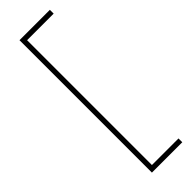

<svg xmlns="http://www.w3.org/2000/svg" viewBox="-291 -725 894 894"><g transform="rotate(-45 156.5 -278.0)"><path d="M288 158H88V-714H288V-689H113V133H288Z"/></g></svg>

Font: Noto Sans Khmer UI Thin
Style: Regular
Weight: 100
Designer: Danh Hong and the Monotype Design Team
Foundry: Monotype Imaging Inc.
Version: Version 2.002; ttfautohint (v1.8.4.7-5d5b)